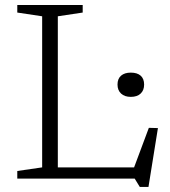

<svg xmlns="http://www.w3.org/2000/svg" viewBox="-20 -718 684 772"><path d="M577 33.5H542L521.5 0H171V-45H549L511.5 -24.5L578.5 -204L615 -203ZM212.5 -652.5V0H49.5V-30.5L149.5 -45V-652.5L49.5 -667.5V-698H312.5V-667.5ZM506 -328.5Q481 -328.5 466.8 -341.8Q452.5 -355 452.5 -378Q452.5 -401.5 466.8 -413.8Q481 -426 506 -426Q531.5 -426 545.5 -413.8Q559.5 -401.5 559.5 -378Q559.5 -355 545.5 -341.8Q531.5 -328.5 506 -328.5Z"/></svg>

Font: Newsreader 9pt Light
Style: Regular
Weight: 300
Designer: Hugues Gentile
Foundry: Production Type
Version: Version 1.003